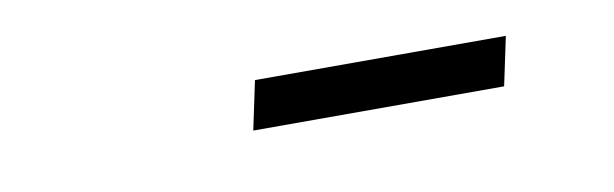

<svg xmlns="http://www.w3.org/2000/svg" viewBox="-23 -738 646 202"><g transform="rotate(-10 300.0 -637.0)"><path d="M238 -611 249 -663H517L506 -611Z"/></g></svg>

Font: Red Hat Text
Style: Italic
Weight: 400
Italic angle: -12°
Designer: Pentagram, MCKL
Foundry: Pentagram, MCKL
Version: Version 1.023